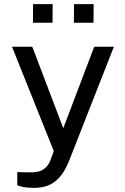

<svg xmlns="http://www.w3.org/2000/svg" viewBox="-20 -743 606 928"><path d="M63.5 151.8V88.8L116.6 89.9Q165.6 91.8 188.2 76.8Q210.9 61.9 220.7 38.4L222.8 33.8L239.8 -13.1L38.1 -517H136L285.9 -123.5L435.4 -517H530.4L313.4 35.6Q293.4 85.1 268.1 113.4Q242.8 141.8 212.8 153.4Q182.8 165 144.6 165Q114.5 165 93.8 161.2Q73.1 157.3 63.5 151.8ZM337.9 -723H432.6L431.8 -633H337.2ZM139.9 -723H234.6L233.8 -633H139.2Z"/></svg>

Font: Public Sans VF
Style: Regular
Weight: 400
Designer: Pablo Impallari, Rodrigo Fuenzalida (Modified by Dan O. Williams and USWDS)
Version: Version 1.003